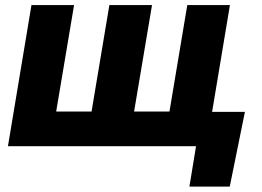

<svg xmlns="http://www.w3.org/2000/svg" viewBox="-20 -565 1014 742"><path d="M926.5 -132.8 867.9 156.2H712L737.6 0H10.7L101.6 -545.5H266.3L197.1 -133.9H333.8L402.7 -545.5H567.5L498.2 -133.9H634.9L703.8 -545.5H868.6L799.7 -132.8Z"/></svg>

Font: Inter UI Extra Bold
Style: Italic
Weight: 800
Italic angle: 9.39999°
Designer: Rasmus Andersson
Foundry: rsms
Version: 3.2;8d6f07862